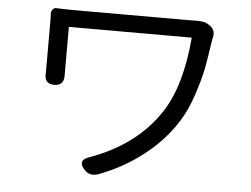

<svg xmlns="http://www.w3.org/2000/svg" viewBox="-51 -758 1102 842"><g transform="rotate(5 500.0 -337.0)"><path d="M766.6 -617.2H225.6V-408.2Q228.5 -358.4 183.6 -358.4Q137.7 -358.4 142.6 -408.2V-628.9Q142.6 -653.3 141.6 -665Q140.6 -677.7 147.5 -686.5Q154.3 -695.3 164.1 -694.3Q210.9 -692.4 244.1 -692.4H747.1Q753.9 -692.4 768.6 -692.9Q783.2 -693.4 789.6 -692.9Q795.9 -692.4 806.2 -691.4Q816.4 -690.4 824.7 -686.5Q833 -682.6 840.8 -676.8Q870.1 -657.2 856.4 -615.2Q844.7 -534.2 835.9 -488.3Q827.1 -442.4 803.7 -371.1Q780.3 -299.8 747.1 -248Q692.4 -161.1 604.5 -92.8Q516.6 -24.4 409.2 15.6Q374 26.4 352.5 4.9Q308.6 -39.1 370.1 -57.6Q572.3 -131.8 672.9 -288.1Q749 -407.2 766.6 -617.2Z"/></g></svg>

Font: GenSenMaruGothic TW TTF Regular
Style: Regular
Weight: 400
Version: Version 1.301